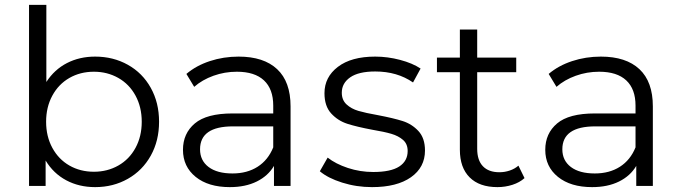

<svg xmlns="http://www.w3.org/2000/svg" viewBox="-20 -762 2790 787"><path d="M370 5Q304 5 251.5 -23Q199 -51 167 -104V0H99V-742H170V-426Q203 -477 254.5 -503.5Q306 -530 370 -530Q444 -530 504 -496.5Q564 -463 598 -402Q632 -341 632 -263Q632 -185 598 -124Q564 -63 504 -29Q444 5 370 5ZM365 -468Q309 -468 264.5 -442.5Q220 -417 194.5 -370Q169 -323 169 -263Q169 -203 194.5 -156Q220 -109 264.5 -83.5Q309 -58 365 -58Q420 -58 465 -83.5Q510 -109 535.5 -156Q561 -203 561 -263Q561 -323 535.5 -370Q510 -417 465 -442.5Q420 -468 365 -468Z M1171 -326V0H1103V-82Q1079 -41 1032.5 -18Q986 5 922 5Q834 5 782 -37Q730 -79 730 -148Q730 -215 778.5 -256Q827 -297 933 -297H1100V-329Q1100 -397 1062 -432.5Q1024 -468 951 -468Q901 -468 855 -451.5Q809 -435 776 -406L744 -459Q784 -493 840 -511.5Q896 -530 958 -530Q1061 -530 1116 -478.5Q1171 -427 1171 -326ZM1100 -158V-244H935Q800 -244 800 -150Q800 -104 835 -77.5Q870 -51 933 -51Q993 -51 1036 -78.5Q1079 -106 1100 -158Z M1291 -60 1323 -116Q1356 -90 1406 -73.5Q1456 -57 1510 -57Q1582 -57 1616.5 -79.5Q1651 -102 1651 -143Q1651 -172 1632 -188.5Q1613 -205 1584 -213.5Q1555 -222 1507 -230Q1443 -242 1404 -254.5Q1365 -267 1337.5 -297Q1310 -327 1310 -380Q1310 -446 1365 -488Q1420 -530 1518 -530Q1569 -530 1620 -516.5Q1671 -503 1704 -481L1673 -424Q1608 -469 1518 -469Q1450 -469 1415.5 -445Q1381 -421 1381 -382Q1381 -352 1400.5 -334Q1420 -316 1449 -307.5Q1478 -299 1529 -290Q1592 -278 1630 -266Q1668 -254 1695 -225Q1722 -196 1722 -145Q1722 -76 1664.5 -35.5Q1607 5 1505 5Q1441 5 1382.5 -13.5Q1324 -32 1291 -60Z M2130 -32Q2110 -14 2080.5 -4.5Q2051 5 2019 5Q1945 5 1905 -35Q1865 -75 1865 -148V-466H1771V-526H1865V-641H1936V-526H2096V-466H1936V-152Q1936 -105 1959.5 -80.5Q1983 -56 2027 -56Q2049 -56 2069.5 -63Q2090 -70 2105 -83Z M2656 -326V0H2588V-82Q2564 -41 2517.5 -18Q2471 5 2407 5Q2319 5 2267 -37Q2215 -79 2215 -148Q2215 -215 2263.5 -256Q2312 -297 2418 -297H2585V-329Q2585 -397 2547 -432.5Q2509 -468 2436 -468Q2386 -468 2340 -451.5Q2294 -435 2261 -406L2229 -459Q2269 -493 2325 -511.5Q2381 -530 2443 -530Q2546 -530 2601 -478.5Q2656 -427 2656 -326ZM2585 -158V-244H2420Q2285 -244 2285 -150Q2285 -104 2320 -77.5Q2355 -51 2418 -51Q2478 -51 2521 -78.5Q2564 -106 2585 -158Z"/></svg>

Font: APTA Sans Regular
Style: Regular
Weight: 400
Version: Version 7.200